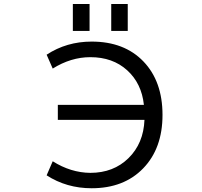

<svg xmlns="http://www.w3.org/2000/svg" viewBox="-20 -956 1040 987"><path d="M277.3 -339.8V-417H719.7Q708 -527.3 633.8 -594.7Q559.6 -662.1 444.3 -662.1Q344.7 -662.1 251 -603.5L219.7 -674.8Q322.3 -742.2 451.2 -742.2Q619.1 -742.2 717.3 -640.1Q815.4 -538.1 815.4 -365.2Q815.4 -193.4 716.3 -90.8Q617.2 11.7 451.2 11.7Q322.3 11.7 219.7 -54.7L251 -127Q343.8 -68.4 444.3 -67.4Q563.5 -67.4 640.6 -143.1Q717.8 -218.8 722.7 -339.8ZM354.5 -796.9V-935.5H440.4V-796.9ZM551.8 -796.9V-935.5H636.7V-796.9Z"/></svg>

Font: GenEi Gothic M Regular
Style: Regular
Weight: 400
Designer: o_tamon (Modified); [Source Han Sans]
Ryoko NISHIZUKA  (kana & ideographs); Paul D. Hunt (Latin, Greek & Cyrillic); Wenl
Version: Version 1.1a;Original Version 1.004